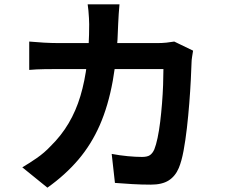

<svg xmlns="http://www.w3.org/2000/svg" viewBox="-20 -822 1040 887"><path d="M532 -802Q530 -785 528.5 -758Q527 -731 526 -713Q522 -564 501 -448.5Q480 -333 441 -244Q402 -155 342 -84.5Q282 -14 199 45L83 -49Q114 -67 149.5 -91.5Q185 -116 214 -147Q263 -195 297 -252.5Q331 -310 351.5 -378.5Q372 -447 382 -529Q392 -611 392 -710Q392 -721 391 -738.5Q390 -756 388.5 -773Q387 -790 385 -802ZM872 -588Q870 -576 867.5 -560Q865 -544 865 -535Q864 -503 861.5 -453Q859 -403 854.5 -345.5Q850 -288 843.5 -231Q837 -174 828 -125.5Q819 -77 806 -46Q790 -8 759.5 11.5Q729 31 677 31Q634 31 591 28.5Q548 26 511 23L496 -111Q533 -104 570 -100.5Q607 -97 636 -97Q661 -97 673 -105.5Q685 -114 693 -132Q701 -152 708 -185Q715 -218 720 -259Q725 -300 728.5 -344Q732 -388 733.5 -429.5Q735 -471 735 -503H247Q222 -503 185 -502.5Q148 -502 115 -499V-630Q147 -627 183 -625Q219 -623 247 -623H710Q729 -623 748.5 -625Q768 -627 785 -630Z"/></svg>

Font: Noto Sans SC
Style: Bold
Weight: 700
Designer: Ryoko NISHIZUKA  (kana, bopomofo & ideographs); Paul D. Hunt (Latin, Greek & Cyrillic); Sandoll Communications , Soo-you
Foundry: Adobe
Version: Version 2.004-H2;hotconv 1.0.118;makeotfexe 2.5.65603